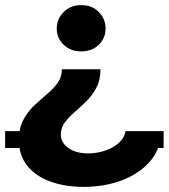

<svg xmlns="http://www.w3.org/2000/svg" viewBox="-22 -566 660 751"><path d="M306 165Q231 165 173.5 143.5Q116 122 84 81.5Q52 41 52 -17Q52 -64 69 -96.5Q86 -129 111.5 -153Q137 -177 161.5 -197.5Q186 -218 203 -241Q220 -264 220 -295H371Q371 -254 355.5 -224Q340 -194 317 -171Q294 -148 270.5 -128Q247 -108 231.5 -87Q216 -66 216 -40Q216 -8 245.5 13Q275 34 323 34Q355 34 386.5 24Q418 14 441 -5.5Q464 -25 469 -53L598 9Q585 45 557 74Q529 103 490 123.5Q451 144 404 154.5Q357 165 306 165ZM-2 13V-53H179V13ZM470 13 469 -53H618V13ZM295 -365Q254 -365 227 -391Q200 -417 200 -454Q200 -492 227 -519Q254 -546 295 -546Q338 -546 364.5 -519Q391 -492 391 -454Q391 -417 364.5 -391Q338 -365 295 -365Z"/></svg>

Font: Montserrat Underline Thin
Style: Bold
Weight: 700
Version: Version 9.000